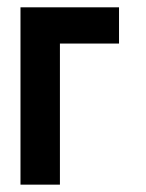

<svg xmlns="http://www.w3.org/2000/svg" viewBox="-20 -502 397 522"><path d="M35.7 -482.1H303.6V-383.6H142.9V0H35.7Z"/></svg>

Font: Aire Exterior
Style: Regular
Weight: 400
Width: 4
Designer: Jayvee Enaguas (HarvettFox96)
Version: 20190503.02